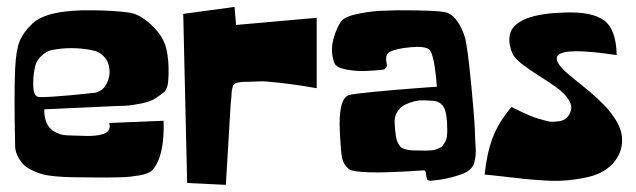

<svg xmlns="http://www.w3.org/2000/svg" viewBox="-20 -510 1823 550"><path d="M281.7 -263.7Q293.9 -283.2 293.9 -303.7Q293.9 -319.8 288.1 -333Q283.7 -343.3 272.9 -352.5Q262.2 -361.8 251.5 -364.3Q219.2 -372.1 184.1 -372.1Q156.7 -372.1 128.9 -366.7Q113.8 -363.8 99.9 -351.1Q85.9 -338.4 81.5 -323.2Q75.2 -297.9 75.2 -273.4V-268.1Q75.7 -247.1 79.8 -240Q84 -232.9 92.3 -231.9Q106 -231.4 132.3 -233.2Q158.7 -234.9 181.4 -237.1Q204.1 -239.3 226.6 -241.7Q249 -244.1 250 -244.1Q258.3 -244.6 267.6 -250.5Q276.9 -256.3 281.7 -263.7ZM428.2 -423.3Q450.2 -398.4 457 -367.9Q463.9 -337.4 462.9 -296.9Q462.4 -273.4 459.2 -262.7Q456.1 -252 450.7 -246.8Q445.3 -241.7 426.3 -229Q412.1 -219.2 385 -213.6Q357.9 -208 337.9 -207L317.9 -206.5L106.9 -196.8Q106 -165 121.1 -145.5Q129.4 -135.3 141.6 -129.9Q153.8 -124.5 161.4 -123.3Q168.9 -122.1 188 -121.8Q207 -121.6 211.4 -121.1Q259.8 -118.2 282.2 -128.9Q290 -132.8 292.7 -139.9Q295.4 -147 293.9 -152.3L293 -157.7L448.7 -164.1Q451.7 -64.5 418 -24.4Q413.1 -18.6 403.8 -14.4Q394.5 -10.3 380.4 -7.8Q366.2 -5.4 353.3 -3.9Q340.3 -2.4 320.1 -2Q299.8 -1.5 286.6 -1.5Q273.4 -1.5 250.5 -1.7Q227.5 -2 217.3 -2Q153.3 -2 119.1 -7.3Q85 -12.7 56.2 -31.2Q43.5 -40 33.9 -56.6Q24.4 -73.2 23.4 -88.4Q20 -242.2 23.4 -313.5Q25.9 -365.7 35.9 -391.1Q45.9 -416.5 72.3 -441.9Q113.8 -482.4 244.1 -480.5Q302.2 -480 345.2 -474.6Q365.2 -472.7 383.3 -461.9Q409.2 -445.8 428.2 -423.3Z M516.1 14.2 504.9 -470.2 651.9 -490.2 656.2 -438.5 887.2 -459V-257.3Q873 -259.8 851.1 -263.4Q829.1 -267.1 784.4 -272.5Q739.7 -277.8 722.7 -276.9Q711.9 -276.4 699.5 -275.9Q687 -275.4 681.2 -275.6Q675.3 -275.9 667.7 -274.4Q660.2 -272.9 658 -272.9Q655.8 -272.9 651.9 -269.5Q647.9 -266.1 647.5 -264.6Q647 -263.2 645.3 -256.3Q643.6 -249.5 643.6 -245.1Q643.6 -240.7 642.6 -229.2Q641.6 -217.8 640.6 -209.5L627 19.5Z M1166.5 -79.1H1167Q1170.9 -79.1 1182.9 -78.9Q1194.8 -78.6 1199 -78.6Q1203.1 -78.6 1213.1 -79.1Q1223.1 -79.6 1227.1 -81.3Q1231 -83 1238 -85.7Q1245.1 -88.4 1248 -92.8Q1251 -97.2 1254.9 -103.3Q1258.8 -109.4 1260 -118.2Q1261.2 -127 1261.2 -137.7Q1261.2 -185.1 1251.5 -202.4Q1241.7 -219.7 1220.7 -221.2Q1198.7 -222.7 1193.8 -222.7Q1191.9 -222.7 1187 -222.4Q1182.1 -222.2 1180.2 -222.2Q1177.2 -221.7 1172.4 -220.9Q1167.5 -220.2 1154.8 -216.1Q1142.1 -211.9 1132.8 -205.6Q1123.5 -199.2 1116.5 -186.8Q1109.4 -174.3 1110.4 -158.2Q1111.3 -143.6 1112.1 -135.5Q1112.8 -127.4 1114.5 -117.7Q1116.2 -107.9 1118.7 -103Q1121.1 -98.1 1125 -92.5Q1128.9 -86.9 1134.5 -84.7Q1140.1 -82.5 1147.9 -80.8Q1155.8 -79.1 1166.5 -79.1ZM1340.8 -120.1Q1340.8 -113.3 1342 -96.7Q1343.3 -80.1 1342.8 -70.8Q1342.3 -61.5 1339.8 -48.8Q1337.4 -36.1 1329.1 -27.3Q1320.8 -18.6 1306.6 -12.7Q1263.7 3.9 1213.9 7.8H1212.9Q1202.6 7.8 1201.7 -2.4L1199.7 -15.6Q1198.7 -22 1192.9 -22H1192.4Q999 -8.3 978.5 -26.4Q963.9 -39.1 960.2 -55.9Q956.5 -72.8 954.1 -119.6Q953.6 -127.4 953.6 -131.8Q948.7 -225.1 978.5 -237.3Q986.3 -240.7 1049.6 -246.8Q1112.8 -252.9 1172.4 -257.3L1231.4 -261.7Q1224.6 -351.6 1210.4 -367.7Q1197.3 -378.4 1156.7 -374.8Q1116.2 -371.1 1097.2 -361.8Q1081.5 -354 1087.9 -327.1Q1087.9 -326.7 1088.1 -325.4Q1088.4 -324.2 1088.4 -323.7Q1088.4 -318.4 1084.5 -314.5Q1080.6 -310.5 1075.7 -310.1Q1049.8 -307.6 1024.7 -306.6Q999.5 -305.7 971.4 -311Q943.4 -316.4 938 -329.1Q918 -381.3 955.1 -446.3Q964.4 -461.9 1005.6 -470.5Q1046.9 -479 1083.5 -479.5L1120.1 -480.5Q1242.2 -481 1262.2 -473.1Q1277.3 -467.3 1290.8 -448Q1304.2 -428.7 1312 -401.9Q1319.3 -377 1330.1 -264.9Q1340.8 -152.8 1340.8 -120.1Z M1445.3 -203.6Q1445.8 -203.6 1458.7 -197Q1471.7 -190.4 1477.1 -188Q1482.4 -185.5 1497.1 -179.2Q1511.7 -172.9 1520 -170.7Q1528.3 -168.5 1541.7 -164.6Q1555.2 -160.6 1564.2 -161.1Q1573.2 -161.6 1583.3 -163.1Q1593.3 -164.6 1600.6 -170.4Q1607.9 -176.3 1612.3 -185.1Q1621.6 -203.1 1610.1 -222.4Q1598.6 -241.7 1575 -258.8Q1551.3 -275.9 1525.4 -292Q1499.5 -308.1 1476.8 -325.4Q1454.1 -342.8 1448.2 -356.4Q1439 -377.9 1439 -395.3Q1439 -412.6 1445.6 -424.3Q1452.1 -436 1465.8 -445.1Q1479.5 -454.1 1494.4 -459.2Q1509.3 -464.4 1529.1 -467.8Q1548.8 -471.2 1564.2 -472.4Q1579.6 -473.6 1597.7 -474.1Q1675.3 -477.1 1710.2 -451.7Q1745.1 -426.3 1746.6 -352.1Q1596.2 -375 1577.6 -350.6Q1565.4 -334.5 1606.4 -298.8Q1614.7 -291.5 1632.1 -277.6Q1649.4 -263.7 1662.4 -253.2Q1675.3 -242.7 1692.4 -226.8Q1709.5 -210.9 1721.2 -197.5Q1732.9 -184.1 1743.7 -166.7Q1754.4 -149.4 1758.8 -133.5Q1763.2 -117.7 1761.7 -99.4Q1760.3 -81.1 1751 -63.5Q1738.8 -40.5 1716.8 -25.1Q1694.8 -9.8 1666 -3.2Q1637.2 3.4 1607.4 6.3Q1577.6 9.3 1541.7 7.1Q1505.9 4.9 1477.8 2Q1449.7 -1 1417 -4.9Q1384.3 -8.8 1368.2 -9.8Q1374.5 -70.8 1391.4 -115.5Q1408.2 -160.2 1445.3 -203.6Z"/></svg>

Font: Some Time Later
Style: Regular
Weight: 400
Version: Version 003.300